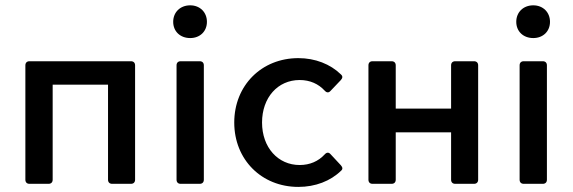

<svg xmlns="http://www.w3.org/2000/svg" viewBox="-20 -697 2174 728"><path d="M76.2 -449.2V-15.6C76.2 -5.9 82 0 91.8 0H164.1C173.8 0 179.7 -5.9 179.7 -15.6V-376H389.6V-15.6C389.6 -5.9 395.5 0 405.3 0H476.6C486.3 0 492.2 -5.9 492.2 -15.6V-449.2C492.2 -459 486.3 -464.8 476.6 -464.8H91.8C82 -464.8 76.2 -459 76.2 -449.2Z M701.2 -552.7C738.3 -552.7 764.6 -578.1 764.6 -614.3C764.6 -650.4 738.3 -676.8 701.2 -676.8C663.1 -676.8 636.7 -650.4 636.7 -614.3C636.7 -578.1 663.1 -552.7 701.2 -552.7ZM649.4 -449.2V-15.6C649.4 -5.9 655.3 0 665 0H737.3C747.1 0 752.9 -5.9 752.9 -15.6V-449.2C752.9 -459 747.1 -464.8 737.3 -464.8H665C655.3 -464.8 649.4 -459 649.4 -449.2Z M1111.3 11.7C1175.8 11.7 1233.4 -10.7 1273.4 -49.8C1280.3 -55.7 1279.3 -62.5 1272.5 -70.3L1233.4 -112.3C1226.6 -120.1 1218.8 -120.1 1210.9 -111.3C1187.5 -85.9 1155.3 -71.3 1116.2 -71.3C1034.2 -71.3 973.6 -137.7 973.6 -232.4C973.6 -327.1 1033.2 -393.6 1116.2 -393.6C1155.3 -393.6 1187.5 -378.9 1210.9 -353.5C1218.8 -344.7 1226.6 -344.7 1233.4 -352.5L1272.5 -393.6C1279.3 -401.4 1280.3 -408.2 1272.5 -415C1232.4 -454.1 1174.8 -476.6 1111.3 -476.6C971.7 -476.6 868.2 -373 868.2 -232.4C868.2 -91.8 971.7 11.7 1111.3 11.7Z M1377 -449.2V-15.6C1377 -5.9 1382.8 0 1392.6 0H1464.8C1474.6 0 1480.5 -5.9 1480.5 -15.6V-195.3H1690.4V-15.6C1690.4 -5.9 1696.3 0 1706.1 0H1777.3C1787.1 0 1793 -5.9 1793 -15.6V-449.2C1793 -459 1787.1 -464.8 1777.3 -464.8H1706.1C1696.3 -464.8 1690.4 -459 1690.4 -449.2V-285.2H1480.5V-449.2C1480.5 -459 1474.6 -464.8 1464.8 -464.8H1392.6C1382.8 -464.8 1377 -459 1377 -449.2Z M2002 -552.7C2039.1 -552.7 2065.4 -578.1 2065.4 -614.3C2065.4 -650.4 2039.1 -676.8 2002 -676.8C1963.9 -676.8 1937.5 -650.4 1937.5 -614.3C1937.5 -578.1 1963.9 -552.7 2002 -552.7ZM1950.2 -449.2V-15.6C1950.2 -5.9 1956.1 0 1965.8 0H2038.1C2047.9 0 2053.7 -5.9 2053.7 -15.6V-449.2C2053.7 -459 2047.9 -464.8 2038.1 -464.8H1965.8C1956.1 -464.8 1950.2 -459 1950.2 -449.2Z"/></svg>

Font: Ed Sans Neue Medium
Style: Regular
Weight: 500
Designer: Stephen Hutchings
Version: Version 1.004;PS 001.004;hotconv 1.0.88;makeotf.lib2.5.64775